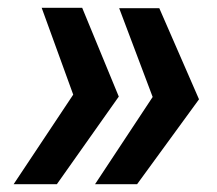

<svg xmlns="http://www.w3.org/2000/svg" viewBox="-20 -555 558 493"><path d="M491 -300 332 -82H224L372 -306L286 -534H389ZM285 -307 126 -82H15L168 -312L87 -535H191Z"/></svg>

Font: Mona Sans SemiBold
Style: Italic
Weight: 600
Italic angle: -11.7°
Designer: Deni Anggara
Foundry: GitHub
Version: Version 2.000